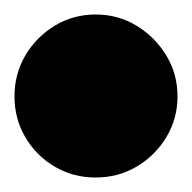

<svg xmlns="http://www.w3.org/2000/svg" viewBox="-82 -1033 265 265"><path d="M-62 -900Q-62 -869 -47 -843.5Q-32 -818 -6.5 -803Q19 -788 50 -788Q81 -788 106.5 -803Q132 -818 147.5 -843.5Q163 -869 163 -900Q163 -931 147.5 -956.5Q132 -982 106.5 -997.5Q81 -1013 50 -1013Q19 -1013 -6.5 -997.5Q-32 -982 -47 -956.5Q-62 -931 -62 -900Z"/></svg>

Font: Linefont Black
Style: Regular
Weight: 900
Monospace: yes
Version: Version 3.002;gftools[0.9.33]